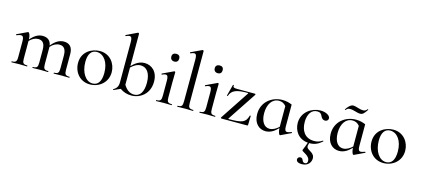

<svg xmlns="http://www.w3.org/2000/svg" viewBox="-71 -1359 4983 2268"><g transform="rotate(15 2420.0 -225.0)"><path d="M748 -12C698 -12 687 -26 687 -81V-274C687 -357 647 -397 578 -397C523 -397 474 -367 426 -308C417 -367 379 -397 318 -397C266 -397 218 -369 171 -314C170 -367 153 -396 141 -396C139 -396 137 -395 135 -394L11 -335C6 -333 11 -321 16 -324C38 -333 55 -338 68 -338C93 -338 103 -319 103 -275V-81C103 -26 91 -12 42 -12C39 -12 39 0 42 0C67 0 101 -2 137 -2C173 -2 206 0 231 0C235 0 235 -12 231 -12C182 -12 171 -26 171 -81V-295C201 -328 240 -348 277 -348C334 -348 360 -312 360 -235V-81C360 -26 348 -12 300 -12C296 -12 296 0 300 0C325 0 358 -2 394 -2C430 -2 463 0 488 0C492 0 492 -12 488 -12C439 -12 428 -26 428 -81V-279V-292C458 -327 498 -348 537 -348C593 -348 619 -312 619 -235V-81C619 -26 608 -12 559 -12C556 -12 556 0 559 0C584 0 617 -2 653 -2C689 -2 723 0 748 0C752 0 752 -12 748 -12Z M1002 13C1116 13 1216 -67 1216 -192C1216 -297 1143 -399 1019 -399C920 -399 803 -336 803 -198C803 -85 879 13 1002 13ZM1030 -6C945 -6 883 -103 883 -231C883 -329 921 -379 985 -379C1069 -379 1134 -295 1134 -162C1134 -56 1095 -6 1030 -6Z M1565 -399C1498 -399 1448 -360 1410 -320V-715C1410 -719 1403 -725 1399 -725C1398 -725 1396 -725 1394 -724L1261 -660C1256 -658 1261 -646 1266 -648C1285 -657 1299 -661 1309 -661C1333 -661 1341 -641 1341 -595V-103C1341 -50 1322 -28 1286 -4C1281 -1 1285 7 1290 5L1370 -31C1412 -1 1459 13 1510 13C1616 13 1728 -63 1728 -214C1728 -338 1650 -399 1565 -399ZM1538 -6C1491 -6 1447 -30 1410 -92V-302C1443 -334 1483 -360 1527 -360C1599 -360 1650 -301 1650 -179C1650 -67 1609 -6 1538 -6Z M1898 -506C1928 -506 1945 -524 1945 -555C1945 -584 1928 -601 1898 -601C1867 -601 1848 -584 1848 -555C1848 -524 1867 -506 1898 -506ZM1811 0C1836 0 1869 -2 1905 -2C1941 -2 1974 0 1999 0C2003 0 2003 -12 1999 -12C1950 -12 1939 -26 1939 -81V-267C1939 -332 1941 -372 1941 -386C1941 -390 1936 -396 1931 -396C1929 -396 1929 -396 1927 -395L1791 -331C1786 -329 1791 -317 1796 -319C1814 -328 1829 -332 1839 -332C1863 -332 1871 -312 1871 -265V-81C1871 -26 1859 -12 1811 -12C1807 -12 1807 0 1811 0Z M2070 0C2095 0 2129 -2 2165 -2C2202 -2 2236 0 2261 0C2265 0 2265 -12 2261 -12C2211 -12 2200 -26 2200 -81V-715C2200 -719 2194 -725 2189 -725C2188 -725 2187 -725 2184 -724L2051 -661C2046 -659 2051 -647 2057 -649C2075 -658 2089 -662 2100 -662C2123 -662 2131 -642 2131 -595L2130 -81C2130 -26 2119 -12 2070 -12C2067 -12 2067 0 2070 0Z M2429 -506C2459 -506 2476 -524 2476 -555C2476 -584 2459 -601 2429 -601C2398 -601 2379 -584 2379 -555C2379 -524 2398 -506 2429 -506ZM2342 0C2367 0 2400 -2 2436 -2C2472 -2 2505 0 2530 0C2534 0 2534 -12 2530 -12C2481 -12 2470 -26 2470 -81V-267C2470 -332 2472 -372 2472 -386C2472 -390 2467 -396 2462 -396C2460 -396 2460 -396 2458 -395L2322 -331C2317 -329 2322 -317 2327 -319C2345 -328 2360 -332 2370 -332C2394 -332 2402 -312 2402 -265V-81C2402 -26 2390 -12 2342 -12C2338 -12 2338 0 2342 0Z M2602 -12C2599 -7 2603 0 2609 0H2924C2930 0 2933 -6 2933 -11L2936 -119C2936 -123 2925 -123 2924 -119C2899 -33 2861 -16 2695 -16C2689 -16 2687 -18 2690 -23L2923 -374C2926 -379 2921 -386 2915 -386H2698C2658 -386 2644 -392 2650 -417C2651 -420 2639 -422 2638 -418L2602 -281C2600 -277 2612 -275 2613 -278C2637 -353 2698 -373 2832 -373C2837 -373 2839 -370 2836 -366Z M3450 -60C3428 -52 3412 -47 3401 -47C3377 -47 3368 -64 3368 -108V-374C3334 -389 3294 -399 3252 -399C3124 -399 3003 -313 3003 -162C3003 -49 3070 10 3149 10C3213 10 3261 -27 3300 -68C3303 -19 3317 11 3327 11C3329 11 3330 11 3332 10L3456 -49C3460 -52 3455 -63 3450 -60ZM3188 -30C3121 -30 3080 -94 3080 -193C3080 -301 3130 -379 3214 -379C3247 -379 3276 -367 3300 -337V-84C3270 -56 3231 -30 3188 -30Z M3834 -58C3802 -36 3771 -27 3735 -27C3617 -27 3570 -114 3570 -216C3570 -310 3611 -375 3682 -375C3719 -375 3732 -359 3745 -331C3755 -310 3770 -293 3795 -293C3823 -293 3838 -313 3836 -333C3832 -369 3778 -395 3717 -395C3612 -395 3493 -319 3493 -185C3493 -96 3546 1 3669 11C3654 54 3652 60 3636 98C3628 116 3629 119 3644 127C3707 162 3728 185 3728 221C3728 243 3717 254 3698 254C3653 254 3673 201 3630 201C3611 201 3596 216 3596 233C3596 262 3625 275 3664 275C3743 275 3774 221 3774 176C3774 136 3747 115 3719 99C3677 74 3669 65 3685 12H3690C3750 12 3795 -8 3841 -50C3845 -53 3838 -60 3834 -58Z M3998 -477C4012 -491 4020 -503 4048 -503C4096 -503 4135 -479 4177 -479C4203 -479 4221 -492 4257 -547C4260 -550 4253 -556 4250 -554C4236 -538 4225 -527 4200 -527C4153 -527 4108 -552 4076 -552C4040 -552 4007 -508 3991 -484C3988 -480 3995 -474 3998 -477ZM4349 -60C4327 -52 4311 -47 4300 -47C4276 -47 4267 -64 4267 -108V-374C4233 -389 4193 -399 4151 -399C4023 -399 3902 -313 3902 -162C3902 -49 3969 10 4048 10C4112 10 4160 -27 4199 -68C4202 -19 4216 11 4226 11C4228 11 4229 11 4231 10L4355 -49C4359 -52 4354 -63 4349 -60ZM4087 -30C4020 -30 3979 -94 3979 -193C3979 -301 4029 -379 4113 -379C4146 -379 4175 -367 4199 -337V-84C4169 -56 4130 -30 4087 -30Z M4591 13C4705 13 4805 -67 4805 -192C4805 -297 4732 -399 4608 -399C4509 -399 4392 -336 4392 -198C4392 -85 4468 13 4591 13ZM4619 -6C4534 -6 4472 -103 4472 -231C4472 -329 4510 -379 4574 -379C4658 -379 4723 -295 4723 -162C4723 -56 4684 -6 4619 -6Z"/></g></svg>

Font: Cormorant Infant Book
Style: Regular
Weight: 500
Designer: Christian Thalmann (Catharsis Fonts)
Version: Version 1.000;PS 002.000;hotconv 1.0.88;makeotf.lib2.5.64775